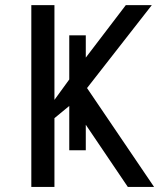

<svg xmlns="http://www.w3.org/2000/svg" viewBox="-20 -734 640 754"><path d="M585 0H481.9L316.9 -244.1V-144H252V-317.9L193.8 -270V0H103V-713.9H193.8V-341.8L252 -421.9V-595.2H316.9V-507.8L474.1 -713.9H576.2L321.8 -388.2Z"/></svg>

Font: Apple Sans Adjectives
Style: Regular
Weight: 400
Monospace: yes
Foundry: Apple Sans Adjectives
Version: Version 0.01